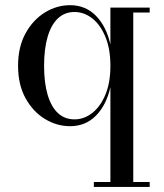

<svg xmlns="http://www.w3.org/2000/svg" viewBox="-20 -490 648 760"><path d="M351.5 250V230.5H417V-145Q401 -74 359.8 -32.2Q318.5 9.5 257.5 9.5Q205 9.5 158 -19Q111 -47.5 81.2 -101Q51.5 -154.5 51.5 -229.5Q51.5 -304.5 81.2 -358.2Q111 -412 158 -440.8Q205 -469.5 257.5 -469.5Q318.5 -469.5 359.8 -427.5Q401 -385.5 417 -314V-460H572.5V-440.5H507.5V230.5H572.5V250ZM275 -17.5Q312.5 -17.5 344.8 -42.5Q377 -67.5 397 -114.8Q417 -162 417 -229.5Q417 -297 397 -344.8Q377 -392.5 344.8 -417.5Q312.5 -442.5 275 -442.5Q236 -442.5 209.2 -417.2Q182.5 -392 168.5 -344.2Q154.5 -296.5 154.5 -229.5Q154.5 -162.5 168.5 -115Q182.5 -67.5 209.2 -42.5Q236 -17.5 275 -17.5Z"/></svg>

Font: Bodoni Moda
Style: Regular
Weight: 400
Designer: Owen Earl
Foundry: indestructible type
Version: Version 2.005